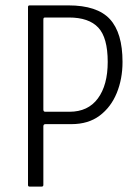

<svg xmlns="http://www.w3.org/2000/svg" viewBox="-20 -693 520 713"><path d="M435 -463Q435 -400 413.5 -347.5Q392 -295 350 -263.5Q308 -232 245 -232H149Q144 -232 142.5 -229.5Q141 -227 141 -224V-6Q141 0 134 0H90Q84 0 84 -6V-667Q84 -673 90 -673H234Q341 -673 388 -622Q435 -571 435 -463ZM141 -286Q141 -278 148 -278H238Q307 -278 343.5 -327.5Q380 -377 380 -463Q380 -553 345 -590.5Q310 -628 236 -628H148Q144 -628 142.5 -626.5Q141 -625 141 -619Z"/></svg>

Font: Glory Thin Light
Style: Regular
Weight: 300
Version: Version 1.011